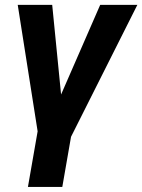

<svg xmlns="http://www.w3.org/2000/svg" viewBox="-20 -548 572 772"><path d="M189.9 -528.3H51.3L131.3 -20L92.3 203.6H230.5L265.6 2L532.2 -528.3H382.8L225.6 -168Z"/></svg>

Font: Roboto
Style: Bold Italic
Weight: 700
Italic angle: -12°
Designer: Google
Version: Version 2.137; 2017